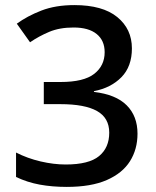

<svg xmlns="http://www.w3.org/2000/svg" viewBox="-20 -815 612 754"><path d="M498 -625Q498 -554 457 -512Q416 -470 349 -457V-454Q435 -444 477.5 -401.5Q520 -359 520 -290Q520 -229 490.5 -182Q461 -135 399.5 -108Q338 -81 242 -81Q185 -81 136 -90Q87 -99 43 -120V-216Q88 -193 139.5 -181Q191 -169 238 -169Q329 -169 369 -202Q409 -235 409 -294Q409 -352 361 -379Q313 -406 217 -406H152V-493H218Q309 -493 350 -525Q391 -557 391 -610Q391 -656 359.5 -681.5Q328 -707 269 -707Q214 -707 173.5 -690Q133 -673 98 -649L46 -722Q87 -752 142.5 -773.5Q198 -795 272 -795Q383 -795 440.5 -748Q498 -701 498 -625Z"/></svg>

Font: Noto Sans Kannada UI Medium
Style: Regular
Weight: 500
Designer: Jelle Bosma - Monotype Design Team
Foundry: Monotype Imaging Inc.
Version: Version 2.005; ttfautohint (v1.8.4.7-5d5b)